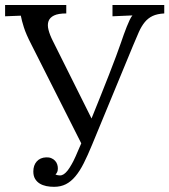

<svg xmlns="http://www.w3.org/2000/svg" viewBox="-25 -720 667 757"><path d="M622.6 -667Q594.7 -665.5 576.7 -657Q558.6 -648.4 545.7 -632.6Q532.7 -616.7 522.5 -593.8Q512.2 -570.8 499.5 -540L337.9 -148.9Q320.8 -107.4 305.2 -76.4Q289.6 -45.4 272.2 -24.7Q254.9 -3.9 234.6 6.3Q214.4 16.6 188 16.6Q172.4 16.6 157.7 13.7Q143.1 10.7 131.6 3.7Q120.1 -3.4 113.3 -14.9Q106.4 -26.4 106.4 -43.9Q106.4 -68.4 119.9 -83.5Q133.3 -98.6 156.7 -99.6Q168.5 -100.1 177.2 -96.4Q186 -92.8 191.9 -86.4Q197.8 -80.1 200.4 -72.3Q203.1 -64.5 203.1 -56.6Q203.1 -47.9 200.9 -42.5Q198.7 -37.1 193.8 -31.7Q203.1 -28.3 211.2 -28.3Q219.2 -28.3 226.6 -33.2Q233.9 -38.1 241.5 -47.6Q249 -57.1 257.8 -72.8Q263.2 -81.5 272.9 -103Q282.7 -124.5 295.4 -154.8L97.7 -546.4Q77.6 -585.4 69.1 -612.3Q60.5 -639.2 57.1 -658.2L-4.9 -655.8V-700.2H236.3V-667Q204.6 -667 188 -658.9Q171.4 -650.9 166.3 -636.5Q161.1 -622.1 166.3 -602.1Q171.4 -582 183.6 -558.1L335.9 -252.9Q353 -294.9 370.6 -339.1Q388.2 -383.3 404.1 -423.6Q419.9 -463.9 432.4 -497.6Q444.8 -531.2 452.1 -552.2Q457 -566.9 462.9 -583.3Q468.8 -599.6 474.6 -614.3Q480.5 -628.9 486.1 -640.9Q491.7 -652.8 497.1 -659.2L418.5 -655.8V-700.2H622.6Z"/></svg>

Font: Lora
Style: Regular
Weight: 400
Designer: Olga Karpushina, Alexei Vanyashin
Foundry: Cyreal (www.cyreal.org, a@cyreal.org)
Version: Version 1.014